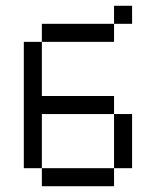

<svg xmlns="http://www.w3.org/2000/svg" viewBox="-20 -645 540 665"><path d="M437.5 -562.5V-625H375V-562.5H125V-500H62.5V-62.5H125V0H375V-62.5H125V-250H375V-62.5H437.5V-250H375V-312.5H125V-500H375V-562.5Z"/></svg>

Font: UnifontExMono
Style: Regular
Weight: 500
Version: Version 15.0.06